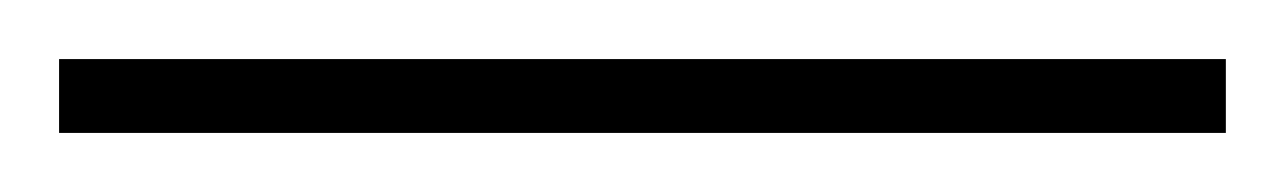

<svg xmlns="http://www.w3.org/2000/svg" viewBox="-22 71 435 65"><path d="M393 116H-2V91H393Z"/></svg>

Font: Noto Sans Myanmar Thin
Style: Regular
Weight: 100
Designer: Monotype Design Team
Foundry: Monotype Imaging Inc.
Version: Version 2.107; ttfautohint (v1.8.4.7-5d5b)